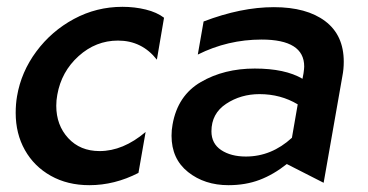

<svg xmlns="http://www.w3.org/2000/svg" viewBox="-20 -532 1080 563"><path d="M339 -512Q263 -512 197 -476.5Q131 -441 86.5 -381Q42 -321 30 -250Q26 -227 26 -201Q26 -140 53 -92Q80 -44 129 -16.5Q178 11 242 11Q316 11 386 -25L407 -145Q341 -89 272 -89Q215 -89 180 -127Q145 -165 145 -222Q145 -238 148 -254Q160 -322 210.5 -367.5Q261 -413 326 -413Q396 -413 440 -357L461 -480Q440 -496 407.5 -504Q375 -512 339 -512Z M701 -73Q657 -73 628.5 -92Q600 -111 600 -147Q600 -199 643 -227.5Q686 -256 741 -256Q803 -256 853 -226L836 -128Q776 -73 701 -73ZM988 -351Q988 -429 933.5 -470Q879 -511 783 -511Q687 -511 577 -469L560 -372Q648 -416 747 -416Q872 -416 872 -337Q872 -331 870 -317L867 -301Q816 -331 727 -331Q637 -331 569 -291.5Q501 -252 486 -167Q483 -151 483 -134Q483 -66 531.5 -27.5Q580 11 650 11Q700 11 741 -4.5Q782 -20 821 -51L929 4L984 -309Q988 -329 988 -351Z"/></svg>

Font: Geom Medium
Style: Italic
Weight: 500
Italic angle: -10°
Version: Version 1.102